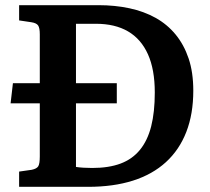

<svg xmlns="http://www.w3.org/2000/svg" viewBox="-20 -723 813 743"><path d="M54 0V-59L103 -66Q122 -70 128 -79.5Q134 -89 134 -118V-323H21L30 -401H134V-590Q134 -615 127.5 -624.5Q121 -634 101 -637L54 -644V-703H361Q425 -703 481 -691Q537 -679 582 -654Q627 -629 659.5 -589.5Q692 -550 710 -496.5Q728 -443 728 -372Q728 -282 701 -212.5Q674 -143 622 -95.5Q570 -48 494.5 -24Q419 0 321 0ZM337 -73Q401 -73 446.5 -90Q492 -107 521.5 -143Q551 -179 565 -234Q579 -289 579 -365Q579 -454 552.5 -513Q526 -572 475.5 -601.5Q425 -631 351 -631H274V-401H432V-323H274V-77Q286 -75 303.5 -74Q321 -73 337 -73Z"/></svg>

Font: Literata 18pt SemiBold
Style: Regular
Weight: 600
Designer: Latin by Veronika Burian and Jose Scaglione. Greek by Irene Vlachou. Cyrillic by Vera Evstafieva.
Foundry: TypeTogether
Version: Version 3.103;gftools[0.9.29]